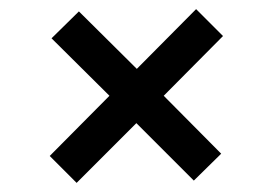

<svg xmlns="http://www.w3.org/2000/svg" viewBox="-20 -501 599 421"><path d="M148 -100 89 -159 220 -291 93 -417 153 -476 280 -350 410 -481 469 -422 339 -291 465 -164 405 -105 279 -231Z"/></svg>

Font: DM Sans 16pt Medium
Style: Regular
Weight: 500
Version: Version 4.004;gftools[0.9.30]